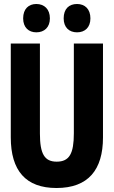

<svg xmlns="http://www.w3.org/2000/svg" viewBox="-20 -932 570 962"><path d="M366 -770C406 -770 433 -795 433 -840C433 -886 406 -912 366 -912C326 -912 299 -888 299 -840C299 -795 326 -770 366 -770ZM162 -770C202 -770 230 -795 230 -840C230 -886 202 -912 162 -912C124 -912 96 -888 96 -840C96 -794 124 -770 162 -770ZM263 10C422 10 496 -81 496 -243V-714H350V-264C350 -163 328 -122 264 -122C203 -122 180 -161 180 -263V-714H34V-244C34 -77 109 10 263 10Z"/></svg>

Font: Noto Sans Mono Condensed ExtraBold
Style: Regular
Weight: 800
Width: 3
Designer: Monotype Design Team
Foundry: Monotype Imaging Inc.
Version: Version 2.014